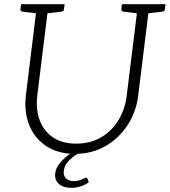

<svg xmlns="http://www.w3.org/2000/svg" viewBox="-20 -729 814 921"><path d="M340 9Q258 9 202 -28Q146 -65 120.5 -128.5Q95 -192 104 -271L158 -709H213L159 -272Q151 -206 170 -153.5Q189 -101 233.5 -70.5Q278 -40 345 -40Q413 -40 464.5 -70Q516 -100 548 -152.5Q580 -205 588 -271L642 -709H697L643 -271Q633 -191 591.5 -128Q550 -65 485.5 -28Q421 9 340 9ZM175 -709 163 -664 88 -673Q83 -674 80.5 -677Q78 -680 78 -686L81 -709ZM290 -709 287 -686Q287 -680 283.5 -677Q280 -674 274 -673L197 -664V-709ZM659 -709 647 -664 572 -673Q567 -674 564.5 -677Q562 -680 562 -686L565 -709ZM774 -709 771 -686Q771 -680 767.5 -677Q764 -674 758 -673L681 -664V-709ZM393 123Q398 123 399 127L406 145Q390 158 367.5 165Q345 172 322 172Q284 172 262.5 153.5Q241 135 245 101Q248 79 262.5 59.5Q277 40 297 23Q317 6 338 -4L363 3Q339 15 314.5 37.5Q290 60 286 90Q283 114 297 127Q311 140 336 140Q347 140 359.5 136Q372 132 381.5 127.5Q391 123 393 123Z"/></svg>

Font: Aleo Light
Style: Italic
Weight: 300
Italic angle: -7°
Designer: Alessio Laiso
Foundry: Alessio Laiso
Version: Version 2.001;gftools[0.9.29]